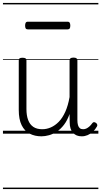

<svg xmlns="http://www.w3.org/2000/svg" viewBox="-20 -905 686 1300"><path d="M260 18Q216 18 181 0Q146 -18 126.5 -57.5Q107 -97 107 -161V-496Q107 -506 113 -510Q119 -514 132 -514Q146 -514 152.5 -510Q159 -506 159 -496V-167Q159 -123 170.5 -92.5Q182 -62 205.5 -46Q229 -30 266 -30Q296 -30 324.5 -42.5Q353 -55 378 -80.5Q403 -106 422 -148Q441 -190 451 -248V-497Q451 -506 457.5 -510.5Q464 -515 478 -515Q491 -515 497.5 -510.5Q504 -506 504 -497V-92Q504 -72 508 -58Q512 -44 520.5 -37Q529 -30 543 -30Q554 -30 564 -34.5Q574 -39 584.5 -48Q595 -57 605 -71Q610 -78 616.5 -78Q623 -78 631 -72Q637 -67 638.5 -60.5Q640 -54 636 -48Q625 -28 608.5 -13Q592 2 573 10Q554 18 534 18Q514 18 499.5 12Q485 6 474 -6Q463 -18 457.5 -35.5Q452 -53 452 -76L451 -133Q436 -90 413.5 -60.5Q391 -31 365 -14Q339 3 312 10.5Q285 18 260 18ZM169 -706Q158 -706 154 -712.5Q150 -719 150 -731Q150 -744 154 -751Q158 -758 169 -758H437Q448 -758 452 -751Q456 -744 456 -731Q456 -719 452 -712.5Q448 -706 437 -706ZM0 365H646V375H0ZM0 -20H646V0H0ZM0 -505H646V-500H0ZM0 -885H646V-875H0Z"/></svg>

Font: Playwrite IT Moderna Guides
Style: Regular
Weight: 400
Designer: Veronika Burian, José Scaglione
Foundry: TypeTogether
Version: Version 1.003